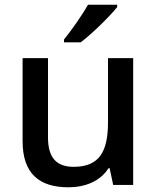

<svg xmlns="http://www.w3.org/2000/svg" viewBox="-20 -786 667 816"><path d="M478 -756V-766H354C329 -721 282 -655 252 -618V-606H323C371 -642 449 -719 478 -756ZM546 -539H439V-267C439 -144 404 -77 293 -77C218 -77 184 -118 184 -202V-539H76V-186C76 -49 146 10 271 10C340 10 406 -15 441 -71H446L461 0H546Z"/></svg>

Font: Noto Sans Canadian Aboriginal Medium
Style: Regular
Weight: 500
Designer: Monotype Design Team, Typotheque's Kevin King
Foundry: Monotype Imaging Inc.
Version: Version 2.004